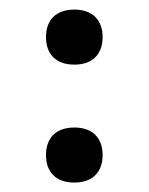

<svg xmlns="http://www.w3.org/2000/svg" viewBox="-20 -457 315 407"><path d="M137.5 -320C175.8 -320 197.5 -341.7 197.5 -378.3C197.5 -415 175.8 -436.7 137.5 -436.7C99.2 -436.7 77.5 -415 77.5 -378.3C77.5 -341.7 99.2 -320 137.5 -320ZM137.5 -70C175.8 -70 197.5 -91.7 197.5 -128.3C197.5 -165 175.8 -186.7 137.5 -186.7C99.2 -186.7 77.5 -165 77.5 -128.3C77.5 -91.7 99.2 -70 137.5 -70Z"/></svg>

Font: Familjen Grotesk
Style: Regular
Weight: 400
Designer: Anders Wikstroem, Jonas Baeckman, Matilda Gysing, Kristian Moeller
Foundry: Familjen STHLM AB
Version: Version 2.000